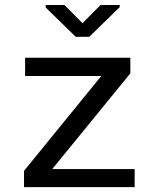

<svg xmlns="http://www.w3.org/2000/svg" viewBox="-20 -764 640 784"><path d="M193.4 -73.7H529.8V0H78.1V-66.4L393.6 -453.6H82.5V-528.3H512.2V-464.4ZM316.9 -669.4 390.6 -743.7H468.8V-734.9L344.7 -613.8H289.1L166.5 -733.4V-743.7H243.2Z"/></svg>

Font: Roboto Mono
Style: Regular
Weight: 400
Designer: Google
Version: Version 2.000985; 2015; ttfautohint (v1.3)